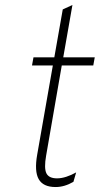

<svg xmlns="http://www.w3.org/2000/svg" viewBox="-20 -742 402 774"><path d="M204 12Q154 12 136 -19.8Q118 -51.5 130 -119L193 -478H109L115 -511H199L233 -704L272 -722L235 -511H362L356 -478H229L166 -115Q157 -64 167 -43.5Q177 -23 210 -23Q227.5 -23 247.5 -29.5Q267.5 -36 287 -47L276 -9Q240 12 204 12Z"/></svg>

Font: Overpass Thin
Style: Italic
Weight: 250
Italic angle: -10°
Designer: Delve Withrington, Dave Bailey, Thomas Jockin
Foundry: Delve Fonts LLC
Version: Version 4.000